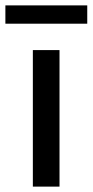

<svg xmlns="http://www.w3.org/2000/svg" viewBox="-49 -693 344 713"><path d="M275 -605H-29V-673H275ZM172 0H73V-507H172Z"/></svg>

Font: Hind Colombo Medium
Style: Regular
Weight: 500
Designer: Jyotish Sonowal, Aditi Pimprikar
Foundry: Indian Type Foundry
Version: Version 1.000;PS 1.0;hotconv 1.0.86;makeotf.lib2.5.63406; tt